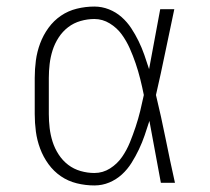

<svg xmlns="http://www.w3.org/2000/svg" viewBox="-20 -558 640 586"><path d="M268 8Q241 8 214.5 1.5Q188 -5 166 -20Q144 -35 128 -57Q112 -79 102.5 -104.5Q93 -130 89.5 -156.5Q86 -183 86 -210V-320Q86 -347 89.5 -373.5Q93 -400 102.5 -425.5Q112 -451 128 -473Q144 -495 166 -510Q188 -525 214.5 -531.5Q241 -538 268 -538Q291 -538 312.5 -529.5Q334 -521 351 -506Q368 -491 380.5 -472Q393 -453 403 -432.5Q413 -412 420.5 -390.5Q428 -369 435 -347Q444 -393 452 -438.5Q460 -484 469 -530H512Q498 -465 484.5 -399Q471 -333 456 -268Q472 -202 485.5 -134.5Q499 -67 514 0H471Q462 -47 453.5 -94.5Q445 -142 436 -189Q429 -167 421.5 -145Q414 -123 404 -102Q394 -81 381.5 -61Q369 -41 352 -25.5Q335 -10 313.5 -1Q292 8 268 8ZM268 -30Q294 -30 316 -44Q338 -58 352.5 -79Q367 -100 376.5 -123.5Q386 -147 394 -171Q402 -195 408 -219.5Q414 -244 419 -268Q414 -293 408 -317Q402 -341 394 -364.5Q386 -388 376 -410.5Q366 -433 351.5 -453Q337 -473 315 -486.5Q293 -500 268 -500Q247 -500 226 -494Q205 -488 188 -475Q171 -462 159 -443.5Q147 -425 140.5 -404.5Q134 -384 131.5 -362.5Q129 -341 129 -320V-210Q129 -189 131.5 -167.5Q134 -146 140.5 -125.5Q147 -105 159 -86.5Q171 -68 188 -55Q205 -42 226 -36Q247 -30 268 -30Z"/></svg>

Font: Iosevka Curly Slab XLtEx
Style: Regular
Weight: 200
Width: 7
Monospace: yes
Designer: Belleve Invis
Foundry: Belleve Invis
Version: Version 11.1.0; ttfautohint (v1.8.3)